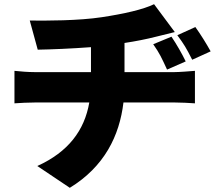

<svg xmlns="http://www.w3.org/2000/svg" viewBox="-20 -817 1040 916"><path d="M798 -642 711 -606C743 -560 750 -543 777 -485L866 -524C848 -561 823 -605 798 -642ZM912 -688 826 -649C859 -604 868 -589 897 -532L985 -572C965 -608 938 -652 912 -688ZM49 -479V-324C76 -326 115 -328 145 -328H406C383 -195 306 -92 158 -25L313 79C478 -22 550 -169 569 -328H816C845 -328 880 -326 910 -324V-479C887 -477 834 -473 813 -473H574V-612C627 -620 678 -630 725 -642C743 -646 773 -654 814 -664L715 -797C664 -772 572 -751 466 -735C355 -718 199 -718 122 -719L160 -580C223 -581 321 -585 414 -592V-473H144C112 -473 79 -476 49 -479Z"/></svg>

Font: Noto Sans CJK TC Black
Style: Regular
Weight: 900
Designer: Ryoko NISHIZUKA 西塚涼子 (kana, bopomofo & ideographs); Paul D. Hunt (Latin, Greek & Cyrillic); Sandoll Communications 산돌커뮤니
Foundry: Adobe
Version: Version 2.004;hotconv 1.0.118;makeotfexe 2.5.65603